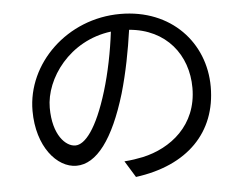

<svg xmlns="http://www.w3.org/2000/svg" viewBox="-52 -780 1104 870"><g transform="rotate(-5 500.0 -345.0)"><path d="M271 -140C228 -140 170 -195 170 -320C170 -453 286 -616 476 -640C465 -549 446 -455 421 -373C370 -206 315 -140 271 -140ZM532 26C768 -5 905 -144 905 -352C905 -552 757 -716 525 -716C283 -716 91 -528 91 -313C91 -150 180 -48 268 -48C360 -48 439 -153 500 -356C527 -449 546 -549 559 -641C727 -627 822 -504 822 -354C822 -183 698 -89 571 -61C547 -56 517 -51 486 -49Z"/></g></svg>

Font: Noto Sans CJK SC Regular
Style: Regular
Weight: 400
Designer: Ryoko NISHIZUKA (kana & ideographs); Paul D. Hunt (Latin, Greek & Cyrillic); Wenlong ZHANG (bopomofo); Sandoll Communica
Foundry: Adobe Systems Incorporated
Version: Version 1.004;PS 1.004;hotconv 1.0.82;makeotf.lib2.5.63406